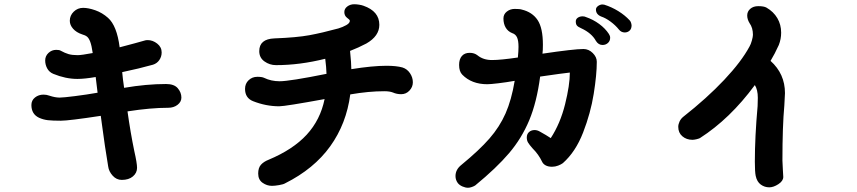

<svg xmlns="http://www.w3.org/2000/svg" viewBox="-20 -833 4040 905"><path d="M835 -373Q835 -353 817 -339Q799 -325 773 -325Q690 -325 581 -308Q595 -208 613 -121Q626 -64 626 -42Q626 -18 606.5 -1.5Q587 15 554 15Q529 15 511 -5Q493 -25 490 -48Q474 -143 460 -250L455 -287Q304 -264 267 -264Q227 -264 205.5 -266.5Q184 -269 164 -278Q128 -295 128 -338Q128 -360 145 -373.5Q162 -387 185 -387Q200 -387 213 -382Q240 -373 261 -373Q278 -373 333.5 -380Q389 -387 440 -396L431 -470Q379 -461 345 -461Q289 -461 231 -485Q212 -493 202.5 -510.5Q193 -528 193 -548Q193 -569 208.5 -583.5Q224 -598 245 -598Q260 -598 266 -594Q286 -583 303 -578Q320 -573 346 -573Q364 -573 417 -583Q412 -618 405.5 -635.5Q399 -653 390.5 -660Q382 -667 367 -671Q340 -680 324.5 -697.5Q309 -715 309 -735Q309 -760 327.5 -778Q346 -796 372 -796Q397 -796 429.5 -784.5Q462 -773 489 -749Q531 -712 544 -610Q628 -632 662 -642Q667 -644 676 -644Q700 -644 721 -627.5Q742 -611 742 -586Q742 -566 731 -550Q720 -534 701 -528Q637 -510 556 -493Q559 -459 565 -419Q670 -437 763 -437Q801 -437 818 -417Q835 -397 835 -373Z M1926 -445Q1926 -423 1910 -406Q1894 -389 1871 -389Q1850 -389 1832 -397Q1817 -403 1791 -403Q1718 -403 1631 -388Q1613 -250 1536.5 -143.5Q1460 -37 1324 31Q1316 36 1295.5 39.5Q1275 43 1262 43Q1238 43 1217.5 28.5Q1197 14 1197 -15Q1197 -42 1210 -56.5Q1223 -71 1246 -80Q1361 -128 1425.5 -198Q1490 -268 1510 -366Q1324 -332 1296 -332Q1234 -332 1173 -356Q1135 -371 1135 -414Q1135 -439 1152 -455Q1169 -471 1193 -471Q1215 -471 1225 -466Q1258 -450 1298 -450Q1345 -450 1519 -485Q1518 -517 1513 -556Q1393 -526 1281 -526Q1251 -526 1226.5 -543.5Q1202 -561 1202 -592Q1202 -649 1273 -652Q1378 -656 1438 -667Q1498 -678 1575 -699Q1595 -705 1612 -714.5Q1629 -724 1629 -735Q1629 -740 1616 -749Q1603 -759 1603 -776Q1603 -792 1617 -802.5Q1631 -813 1650 -813Q1660 -813 1672.5 -811Q1685 -809 1693 -806Q1768 -780 1768 -716Q1768 -663 1707 -628Q1669 -608 1630 -593Q1636 -535 1636 -507Q1736 -523 1802 -523Q1848 -523 1877 -515Q1899 -508 1912.5 -488Q1926 -468 1926 -445Z M2793 -542Q2793 -481 2778.5 -390.5Q2764 -300 2728.5 -208.5Q2693 -117 2633 -64Q2625 -58 2611 -52.5Q2597 -47 2582 -47Q2564 -47 2552 -53.5Q2540 -60 2535 -71Q2519 -105 2490 -134Q2475 -151 2469 -161Q2463 -171 2463 -185Q2463 -201 2473.5 -210.5Q2484 -220 2500 -220Q2513 -220 2526 -212Q2555 -196 2576 -182Q2621 -251 2643.5 -341.5Q2666 -432 2666 -491Q2636 -488 2526 -472Q2510 -351 2474.5 -266Q2439 -181 2379.5 -111Q2320 -41 2220 41Q2214 45 2204 48.5Q2194 52 2186 52Q2174 52 2160 46Q2146 40 2138 30Q2127 15 2127 -3Q2127 -34 2155 -56Q2239 -125 2287 -180Q2335 -235 2363 -298.5Q2391 -362 2406 -452Q2367 -445 2329 -440.5Q2291 -436 2277 -436Q2203 -436 2159 -481Q2144 -496 2144 -527Q2144 -554 2157 -569Q2170 -584 2194 -584Q2216 -584 2231 -572Q2258 -550 2299 -550Q2340 -550 2421 -562Q2424 -592 2424 -612Q2424 -642 2417 -657Q2410 -672 2394 -677Q2374 -685 2363.5 -703Q2353 -721 2353 -746Q2353 -766 2369 -778.5Q2385 -791 2406 -791Q2430 -791 2439 -788Q2489 -776 2514 -738.5Q2539 -701 2539 -622Q2539 -595 2537 -580Q2686 -602 2730 -602Q2755 -602 2774 -583Q2793 -564 2793 -542ZM2897 -694Q2881 -714 2858 -731Q2835 -748 2814 -755Q2789 -765 2789 -788Q2789 -797 2798 -804Q2807 -811 2818 -812Q2825 -812 2828 -811Q2863 -800 2894.5 -780.5Q2926 -761 2948 -737Q2955 -730 2957 -714Q2957 -697 2947.5 -688.5Q2938 -680 2925 -680Q2908 -680 2897 -694ZM2789 -640Q2769 -677 2719 -700Q2705 -706 2699.5 -712.5Q2694 -719 2694 -732Q2694 -743 2703.5 -749.5Q2713 -756 2726 -756Q2735 -756 2741 -753Q2776 -741 2804.5 -720Q2833 -699 2850 -673Q2856 -664 2856 -655Q2856 -640 2845.5 -630.5Q2835 -621 2820 -621Q2801 -621 2789 -640Z M3677 -336Q3668 -238 3668 -76Q3668 -62 3670 -34L3672 1Q3672 20 3649 35Q3626 50 3606 50Q3584 50 3566 37Q3548 24 3542 -4Q3538 -23 3538 -71Q3538 -187 3551 -333Q3552 -346 3552 -372Q3552 -410 3538 -432Q3421 -273 3279 -182Q3273 -179 3262 -176.5Q3251 -174 3244 -174Q3216 -174 3196.5 -190.5Q3177 -207 3177 -235Q3177 -247 3183 -260Q3189 -273 3200 -282Q3312 -370 3393.5 -456.5Q3475 -543 3513 -614Q3519 -624 3524 -642Q3529 -660 3529 -669Q3529 -702 3513 -724Q3502 -742 3502 -760Q3502 -779 3516.5 -791.5Q3531 -804 3554 -804Q3581 -804 3593 -797Q3626 -778 3644 -747.5Q3662 -717 3662 -679Q3662 -649 3651 -621Q3632 -579 3612 -546Q3680 -485 3680 -394Q3680 -381 3677 -336Z"/></svg>

Font: Tsukimi Rounded
Style: Bold
Weight: 700
Designer: Takashi Funayama
Foundry: Takashi Funayama
Version: Version 1.032; ttfautohint (v1.8.3)